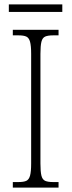

<svg xmlns="http://www.w3.org/2000/svg" viewBox="-20 -849 324 869"><path d="M38 0V-25H63Q87 -25 99 -30.5Q111 -36 116 -54Q121 -72 121 -109V-605Q121 -642 116 -660Q111 -678 99 -683.5Q87 -689 63 -689H38V-714H245V-689H221Q197 -689 184.5 -683.5Q172 -678 167.5 -660Q163 -642 163 -605V-109Q163 -72 167.5 -54Q172 -36 184.5 -30.5Q197 -25 221 -25H245V0ZM20 -795V-829H262V-795Z"/></svg>

Font: Noto Serif Bengali Condensed ExtraLight
Style: Regular
Weight: 200
Width: 3
Designer: Juan Bruce, Universal Thirst, Indian Type Foundry and the Monotype Design Team.
Foundry: Monotype Imaging Inc.
Version: Version 2.003; ttfautohint (v1.8.4.7-5d5b)